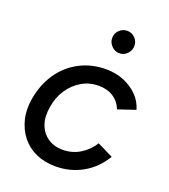

<svg xmlns="http://www.w3.org/2000/svg" viewBox="-135 -818 814 926"><g transform="rotate(20 272.5 -354.5)"><path d="M256 12Q200 12 155.5 -8Q111 -28 82 -64.5Q53 -101 41 -150Q29 -199 39 -256Q52 -332 91 -389.5Q130 -447 191 -479.5Q252 -512 328 -512Q377 -512 418.5 -495Q460 -478 489.5 -448.5Q519 -419 531 -378L442 -348Q427 -385 396 -405Q365 -425 321 -425Q273 -425 234 -402Q195 -379 168.5 -339.5Q142 -300 134 -248Q125 -197 138.5 -158.5Q152 -120 184 -97.5Q216 -75 261 -75Q310 -75 350 -99.5Q390 -124 415 -164L496 -124Q456 -58 393.5 -23Q331 12 256 12ZM359 -606Q336 -606 319 -623.5Q302 -641 302 -664Q302 -688 319 -704.5Q336 -721 359 -721Q383 -721 399.5 -704.5Q416 -688 416 -664Q416 -641 399.5 -623.5Q383 -606 359 -606Z"/></g></svg>

Font: Figtree Light Medium
Style: Italic
Weight: 500
Italic angle: -9.5°
Version: Version 2.000